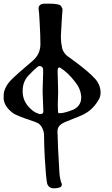

<svg xmlns="http://www.w3.org/2000/svg" viewBox="-20 -666 614 1050"><path d="M296 362Q284 364 277 364Q246 364 238 338Q232 316 225 199Q221 127 221 79Q221 79 221 76Q221 55 212 36Q203 17 190 9Q179 2 118 -18Q84 -30 64.5 -39.5Q45 -49 25 -71Q5 -93 0 -122V-129V-144Q0 -184 39 -227Q66 -255 158 -333Q201 -369 201 -425Q201 -446 200 -475.5Q199 -505 197 -540Q195 -575 194 -591Q191 -612 191 -622Q191 -636 208 -644Q213 -646 233 -646H250Q308 -646 315 -631L321 -619Q323 -615 320 -590L317 -542Q314 -493 313 -470V-459Q313 -435 320 -402Q323 -389 331.5 -377.5Q340 -366 347 -360.5Q354 -355 370 -344Q470 -271 502 -233Q530 -200 530 -160Q530 -135 518 -118Q485 -62 430 -37Q413 -29 378 -15.5Q343 -2 337 1Q314 11 304 23Q294 35 294 57Q294 59 294.5 63.5Q295 68 295 70Q295 115 305 280Q308 317 318 340Q319 347 315.5 352.5Q312 358 306 359Q304 359 296 362ZM295 -275Q295 -257 296.5 -222.5Q298 -188 298 -166Q298 -148 297 -124.5Q296 -101 296 -92Q296 -76 297 -67Q297 -65 297 -62Q297 -57 297 -55Q297 -53 298 -50.5Q299 -48 301.5 -47.5Q304 -47 308 -47Q332 -47 380 -66Q424 -87 424 -132V-138Q421 -181 391 -218Q350 -271 310 -295Q307 -297 303 -297Q295 -297 295 -275ZM217 -57Q217 -74 215 -112Q213 -150 213 -166Q213 -179 216 -272Q216 -288 215.5 -291Q215 -294 209 -300Q205 -305 195 -305Q190 -305 180 -296Q163 -282 132 -249Q104 -216 104 -170V-159Q107 -101 160 -60Q177 -48 186 -46Q193 -42 201 -42Q217 -42 217 -57Z"/></svg>

Font: Fedorovsk Unicode
Style: Medium
Weight: 500
Designer: Aleksandr Andreev and Nikita Simmons
Version: Version 3.2